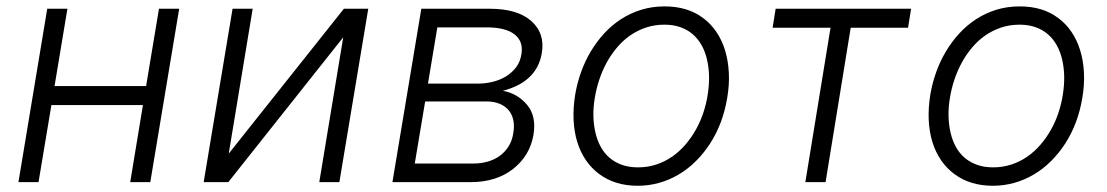

<svg xmlns="http://www.w3.org/2000/svg" viewBox="-20 -573 3482 604"><path d="M128.6 -545.5H192.1L151.6 -302.2H439.6L480.1 -545.5H543.7L452.8 0H389.6L429.7 -242.5H141.7L101.2 0H38Z M711.6 -545.5H774.9L699.6 -89.8L1061.8 -545.5H1138.5L1047.6 0H984.4L1059.7 -455.6L698.2 0H620.7Z M1305.4 -545.5H1520.2Q1607.2 -545.5 1650.6 -507.5Q1695.3 -468.4 1684.3 -405.2Q1680 -380.7 1669.6 -361.7Q1659.1 -342.7 1643.3 -328.3Q1627.5 -313.9 1606.9 -303.8Q1586.3 -293.7 1561.8 -287.3Q1607.2 -279.5 1637.8 -243.6Q1668.3 -207.7 1658 -147.7Q1646.7 -83.1 1594.1 -41.5Q1540.8 0 1460.6 0H1214.5ZM1470.5 -58.6Q1492.9 -58.6 1513.8 -64.5Q1534.8 -70.3 1551.5 -82.2Q1568.2 -94.1 1579.5 -111.9Q1590.9 -129.6 1594.5 -153.1Q1598.7 -176.5 1594.8 -195.1Q1590.9 -213.8 1579.7 -226.7Q1568.5 -239.7 1551 -246.8Q1533.4 -253.9 1510.3 -253.9H1317.5L1284.8 -58.6ZM1326.3 -310H1484.4Q1506.4 -310 1528.9 -315.3Q1551.5 -320.7 1570.7 -332Q1589.8 -343.4 1603.3 -361Q1616.8 -378.6 1620.4 -403.1Q1626.8 -442.8 1598.7 -464.8Q1570.7 -486.9 1510.3 -486.9H1355.8Z M1789.4 -275.2Q1795.5 -311.1 1807.7 -345.5Q1820 -380 1838.2 -410.7Q1856.5 -441.4 1880.3 -467.5Q1904.1 -493.6 1933.4 -512.6Q1962.7 -531.6 1997.2 -542.3Q2031.6 -552.9 2070.7 -552.9Q2143.5 -552.9 2191.8 -516.3Q2215.9 -498.6 2233.3 -473Q2250.7 -447.4 2260.7 -415.5Q2270.6 -383.5 2272.7 -345.7Q2274.9 -307.9 2267.8 -265.6Q2254.3 -183.9 2213.8 -121.4Q2193.5 -90.2 2168.5 -65.5Q2143.5 -40.8 2114.5 -23.8Q2085.6 -6.7 2053.3 2.3Q2021 11.4 1986.2 11.4Q1914.8 11.4 1865.4 -25.2Q1840.9 -43.3 1823.3 -68.9Q1805.8 -94.5 1796 -126.2Q1786.2 -158 1784.4 -195.5Q1782.7 -233 1789.4 -275.2ZM1853 -156.2Q1858.7 -131.4 1869.9 -111Q1881 -90.6 1897.9 -76.3Q1914.8 -62.1 1937 -54.3Q1959.2 -46.5 1986.9 -46.5Q2017.8 -46.5 2044.9 -55.6Q2072.1 -64.6 2095 -80.6Q2117.9 -96.6 2136.5 -118.4Q2155.2 -140.3 2169.4 -165.7Q2183.6 -191.1 2192.8 -219.1Q2202.1 -247.2 2206.3 -275.2Q2215.9 -335.2 2204.2 -385.3Q2198.5 -410.5 2187.1 -430.8Q2175.8 -451 2159.1 -465.4Q2142.4 -479.8 2120 -487.6Q2097.7 -495.4 2070.3 -495.4Q2039.1 -495.4 2011.7 -486.2Q1984.4 -476.9 1961.6 -460.9Q1938.9 -445 1920.5 -422.9Q1902 -400.9 1888.1 -375.4Q1874.3 -349.8 1865.1 -321.9Q1855.8 -294 1851.2 -265.6Q1841.3 -207.4 1853 -156.2Z M2410.5 -485.8 2420.1 -545.5H2846.2L2836.6 -485.8H2656.2L2577.1 0H2513.5L2592.7 -485.8Z M2906.6 -275.2Q2912.6 -311.1 2924.9 -345.5Q2937.1 -380 2955.4 -410.7Q2973.7 -441.4 2997.5 -467.5Q3021.3 -493.6 3050.6 -512.6Q3079.9 -531.6 3114.3 -542.3Q3148.8 -552.9 3187.9 -552.9Q3260.7 -552.9 3308.9 -516.3Q3333.1 -498.6 3350.5 -473Q3367.9 -447.4 3377.8 -415.5Q3387.8 -383.5 3389.9 -345.7Q3392 -307.9 3384.9 -265.6Q3371.4 -183.9 3331 -121.4Q3310.7 -90.2 3285.7 -65.5Q3260.7 -40.8 3231.7 -23.8Q3202.8 -6.7 3170.5 2.3Q3138.1 11.4 3103.3 11.4Q3032 11.4 2982.6 -25.2Q2958.1 -43.3 2940.5 -68.9Q2922.9 -94.5 2913.2 -126.2Q2903.4 -158 2901.6 -195.5Q2899.9 -233 2906.6 -275.2ZM2970.2 -156.2Q2975.9 -131.4 2987 -111Q2998.2 -90.6 3015.1 -76.3Q3032 -62.1 3054.2 -54.3Q3076.3 -46.5 3104 -46.5Q3134.9 -46.5 3162.1 -55.6Q3189.3 -64.6 3212.2 -80.6Q3235.1 -96.6 3253.7 -118.4Q3272.4 -140.3 3286.6 -165.7Q3300.8 -191.1 3310 -219.1Q3319.2 -247.2 3323.5 -275.2Q3333.1 -335.2 3321.4 -385.3Q3315.7 -410.5 3304.3 -430.8Q3293 -451 3276.3 -465.4Q3259.6 -479.8 3237.2 -487.6Q3214.8 -495.4 3187.5 -495.4Q3156.2 -495.4 3128.9 -486.2Q3101.6 -476.9 3078.8 -460.9Q3056.1 -445 3037.6 -422.9Q3019.2 -400.9 3005.3 -375.4Q2991.5 -349.8 2982.2 -321.9Q2973 -294 2968.4 -265.6Q2958.5 -207.4 2970.2 -156.2Z"/></svg>

Font: Inter P Light
Style: Italic
Weight: 300
Italic angle: 9.39999°
Designer: Rasmus Andersson
Foundry: rsms
Version: Version 3.018;git-588b23468